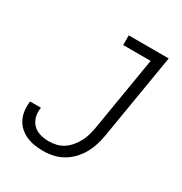

<svg xmlns="http://www.w3.org/2000/svg" viewBox="-173 -863 946 998"><g transform="rotate(30 300.0 -363.5)"><path d="M227 8Q200 8 174 4Q148 0 124.5 -10.5Q101 -21 82.5 -38Q64 -55 53 -78Q42 -101 39 -127.5Q36 -154 40 -181H105Q100 -153 106.5 -127Q113 -101 130.5 -83Q148 -65 174 -57.5Q200 -50 227 -50Q249 -50 272 -55.5Q295 -61 314.5 -74Q334 -87 349.5 -106Q365 -125 376 -145.5Q387 -166 393 -188Q399 -210 403 -232L477 -677H312V-735H552L467 -223Q462 -194 453 -165Q444 -136 429 -109Q414 -82 392 -59Q370 -36 343 -20.5Q316 -5 286 1.5Q256 8 227 8Z"/></g></svg>

Font: Iosevka SS04 Light Extended
Style: Italic
Weight: 300
Width: 7
Italic angle: -9°
Monospace: yes
Designer: Belleve Invis
Foundry: Belleve Invis
Version: Version 19.0.0; ttfautohint (v1.8.4)